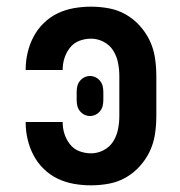

<svg xmlns="http://www.w3.org/2000/svg" viewBox="-20 -548 540 576"><path d="M253 8Q227 8 201.5 3.5Q176 -1 153 -12Q130 -23 111.5 -41Q93 -59 81 -81.5Q69 -104 63 -129.5Q57 -155 57 -180Q57 -181 57 -181.5Q57 -182 57 -182H168Q168 -182 168 -181.5Q168 -181 168 -181Q168 -163 173.5 -146Q179 -129 190 -115Q201 -101 218 -94.5Q235 -88 253 -88Q273 -88 291 -97.5Q309 -107 319.5 -123.5Q330 -140 334 -160Q338 -180 338 -200V-320Q338 -340 334 -360Q330 -380 319.5 -396.5Q309 -413 291 -422.5Q273 -432 253 -432Q235 -432 218 -425.5Q201 -419 190 -405Q179 -391 173.5 -374Q168 -357 168 -339Q168 -339 168 -338.5Q168 -338 168 -338H57Q57 -338 57 -338.5Q57 -339 57 -340Q57 -365 63 -390.5Q69 -416 81 -438.5Q93 -461 111.5 -479Q130 -497 153 -508Q176 -519 201.5 -523.5Q227 -528 253 -528Q280 -528 307 -523Q334 -518 357.5 -504.5Q381 -491 399.5 -470.5Q418 -450 429.5 -425.5Q441 -401 445 -374Q449 -347 449 -320V-200Q449 -173 445 -146Q441 -119 429.5 -94.5Q418 -70 399.5 -49.5Q381 -29 357.5 -15.5Q334 -2 307 3Q280 8 253 8ZM250 -200Q241 -200 233 -204Q225 -208 219.5 -215Q214 -222 212 -230.5Q210 -239 210 -248V-272Q210 -281 212 -289.5Q214 -298 219.5 -305Q225 -312 233 -316Q241 -320 250 -320Q259 -320 267 -316Q275 -312 280.5 -305Q286 -298 288 -289.5Q290 -281 290 -272V-248Q290 -239 288 -230.5Q286 -222 280.5 -215Q275 -208 267 -204Q259 -200 250 -200Z"/></svg>

Font: Zed Mono
Style: Bold
Weight: 700
Monospace: yes
Designer: Belleve Invis
Foundry: Belleve Invis
Version: Version 1.0.0; ttfautohint (v1.8.4)